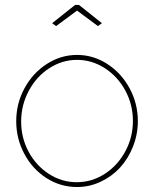

<svg xmlns="http://www.w3.org/2000/svg" viewBox="-20 -750 626 780"><path d="M191.9 -655.8 285.2 -730H300.8L394 -655.8L377.9 -644L293 -707L208 -644ZM45.9 -257.8Q45.9 -329.6 79.6 -391.6Q113.3 -453.6 170.2 -490.2Q227.1 -526.9 293 -526.9Q358.9 -526.9 415.8 -490.2Q472.7 -453.6 506.3 -391.6Q540 -329.6 540 -257.8Q540 -204.6 520.5 -155Q501 -105.5 467.8 -69.3Q434.6 -33.2 388.9 -11.7Q343.3 9.8 293 9.8Q225.6 9.8 168.7 -26.6Q111.8 -63 78.9 -124.8Q45.9 -186.5 45.9 -257.8ZM520 -258.8Q520 -324.7 489.3 -381.8Q458.5 -439 406 -472.9Q353.5 -506.8 293 -506.8Q232.4 -506.8 179.9 -472.7Q127.4 -438.5 96.7 -380.6Q65.9 -322.8 65.9 -255.9Q65.9 -189.9 96.4 -133.3Q127 -76.7 179 -43.2Q231 -9.8 292 -9.8Q353 -9.8 405.5 -43.7Q458 -77.6 489 -135Q520 -192.4 520 -258.8Z"/></svg>

Font: Rawline Thin
Style: Regular
Weight: 250
Designer: Matt McInerney, Pablo Impallari, Rodrigo Fuenzalida
Foundry: Matt McInerney, Pablo Impallari, Rodrigo Fuenzalida
Version: Version 4.020;PS 004.020;hotconv 1.0.88;makeotf.lib2.5.64775